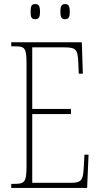

<svg xmlns="http://www.w3.org/2000/svg" viewBox="-20 -921 484 941"><path d="M299 -827C315 -827 322 -835 322 -863C322 -893 315 -901 299 -901C283 -901 276 -893 276 -863C276 -835 283 -827 299 -827ZM153 -827C169 -827 176 -835 176 -863C176 -893 169 -901 153 -901C135 -901 130 -893 130 -863C130 -835 135 -827 153 -827ZM35 0H407L414 -163H394L390 -94C387 -39 378 -25 329 -25H138V-362H328V-387H138V-689H288C353 -689 361 -682 364 -610L366 -560H386L381 -714H35V-694H55C104 -694 110 -683 110 -606V-108C110 -31 102 -20 53 -20H35Z"/></svg>

Font: Noto Serif ExtraCondensed Thin
Style: Regular
Weight: 100
Width: 2
Designer: Monotype Design Team
Foundry: Monotype Imaging Inc.
Version: Version 2.013